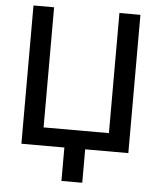

<svg xmlns="http://www.w3.org/2000/svg" viewBox="-59 -757 807 978"><g transform="rotate(5 345.0 -268.0)"><path d="M72.3 -707H177.7V-92.8H511.7V-707H619.1V0H398.4V170.9H292V0H72.3Z"/></g></svg>

Font: Pretendard GOV Medium
Style: Regular
Weight: 500
Designer: Base glyphs from Inter by Rasmus Andersson; Hangeul glyphs from Noto Sans CJK(Source Han Sans) by Jang Soo-young and Kan
Foundry: Kil Hyung-jin
Version: Version 1.309